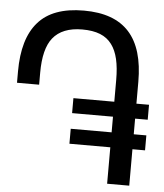

<svg xmlns="http://www.w3.org/2000/svg" viewBox="-53 -789 714 836"><g transform="rotate(5 304.0 -371.0)"><path d="M543 -358.4V-453.6C543 -646.5 458.5 -742.2 280.3 -742.2C189.5 -742.2 122.6 -717.8 80.1 -668.5C38.1 -620.6 17.1 -548.8 17.1 -453.6V-403.8H113.8V-456.1C113.8 -525.9 126.5 -576.7 151.9 -608.4C179.2 -642.6 222.2 -659.7 280.3 -659.7C342.3 -659.7 383.8 -643.1 409.7 -607.9C435.1 -574.2 446.3 -523.4 446.3 -453.6V-358.4H267.6V-293H446.3V-224.6H267.6V-159.2H446.3V0H543V-159.2H598.1V-224.6H543V-293H598.1V-358.4Z"/></g></svg>

Font: SG Kara
Style: Regular
Weight: 400
Designer: Damoon Khanjanzadeh
Version: Version 1.000